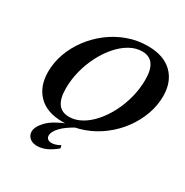

<svg xmlns="http://www.w3.org/2000/svg" viewBox="-224 -952 1335 1386"><g transform="rotate(30 443.0 -259.0)"><path d="M350 10.5Q218 10.5 148.2 -60.5Q78.5 -131.5 78.5 -250.5Q78.5 -329 105.8 -404.8Q133 -480.5 182.5 -546.8Q232 -613 298.8 -663.8Q365.5 -714.5 445 -743.2Q524.5 -772 611.5 -772Q743 -772 814.8 -702.5Q886.5 -633 886.5 -512.5Q886.5 -435 859.2 -359.2Q832 -283.5 782.8 -216.8Q733.5 -150 666.2 -98.8Q599 -47.5 518.8 -18.5Q438.5 10.5 350 10.5ZM371 -44Q423.5 -44 474 -72.5Q524.5 -101 568 -150.8Q611.5 -200.5 644.8 -265.2Q678 -330 696.8 -403.5Q715.5 -477 715.5 -552.5Q715.5 -718 595.5 -718Q542.5 -718 492 -689.5Q441.5 -661 397.8 -611Q354 -561 320.5 -496.2Q287 -431.5 268.2 -358.2Q249.5 -285 249.5 -210.5Q249.5 -44 371 -44ZM276.5 253.5Q236.5 253.5 213.8 232.8Q191 212 191 182Q191 142 237 93Q283 44 394 0H451Q383.5 36.5 347.8 75.2Q312 114 312 144.5Q312 161.5 323.2 172Q334.5 182.5 357.5 182.5Q371.5 182.5 387.2 177.8Q403 173 427 160.5L432.5 184Q350 253.5 276.5 253.5Z"/></g></svg>

Font: Libre Caslon Text Bold
Style: Italic
Weight: 700
Italic angle: -22.583°
Designer: Pablo Impallari, Rodrigo Fuenzalida, Katja Schimmel
Foundry: Pablo Impallari, Rodrigo Fuenzalida
Version: Version 2.000